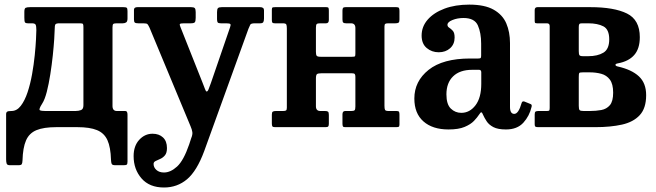

<svg xmlns="http://www.w3.org/2000/svg" viewBox="-20 -551 2844 832"><path d="M467.5 -432V-92Q467.5 -70 486.5 -70H521.5Q528.5 -70 530.5 -65.5Q532.5 -61 532.5 -54V149.5Q532.5 160.5 528.8 162.8Q525 165 513.5 165H480.5Q466.5 165 464 159.2Q461.5 153.5 461 141.5Q459.5 87 445.5 56.2Q431.5 25.5 400.2 12.8Q369 0 315.5 0H223.5Q169.5 0 138 13Q106.5 26 92.8 57.5Q79 89 77.5 144.5Q77 156 74.2 160.5Q71.5 165 58.5 165H23.5Q11 165 8.8 157.8Q6.5 150.5 6.5 139.5V-56Q6.5 -64 11 -67Q15.5 -70 29.5 -70Q53 -70 70.2 -92.5Q87.5 -115 99.5 -151.2Q111.5 -187.5 119 -229.5Q126.5 -271.5 130.5 -311.2Q134.5 -351 136 -380.5Q137.5 -410 137.5 -420.5Q137.5 -437.5 134.5 -443.8Q131.5 -450 118.5 -450H102Q90.5 -450 88 -454.5Q85.5 -459 85.5 -475V-500Q85.5 -514.5 91.2 -517.2Q97 -520 110.5 -520H514.5Q526 -520 529.2 -517.2Q532.5 -514.5 532.5 -503V-471Q532.5 -458 526.8 -454Q521 -450 512 -450H486.5Q474.5 -450 471 -447.2Q467.5 -444.5 467.5 -432ZM237.5 -450Q223 -450 220 -445.2Q217 -440.5 217 -424Q217 -412.5 215 -382Q213 -351.5 208.8 -311Q204.5 -270.5 198 -229Q191.5 -187.5 182.8 -153.2Q174 -119 162.5 -101.5Q146.5 -76.5 153 -73.2Q159.5 -70 176 -70H307.5Q320.5 -70 331 -74Q341.5 -78 341.5 -95V-433Q341.5 -443 339.8 -446.5Q338 -450 327.5 -450Z M559 125.5Q559 81.5 583.2 55Q607.5 28.5 641 28.5Q669 28.5 686.2 44.5Q703.5 60.5 703.5 90.5Q703.5 111.5 694.8 122Q686 132.5 674.5 137.5Q663 142.5 654.2 146.8Q645.5 151 645.5 159.5Q645.5 174.5 657.8 185.5Q670 196.5 690.5 196.5Q719 196.5 747.2 170.8Q775.5 145 799.5 75.5L808.5 48Q815 32.5 813.5 21.5Q812 10.5 805.5 -4.5L628 -431Q622.5 -442.5 619.2 -446.2Q616 -450 601 -450H579.5Q568 -450 564.2 -453.2Q560.5 -456.5 560.5 -467V-508.5Q560.5 -520 575.5 -520H808Q820 -520 824 -515.8Q828 -511.5 828 -498.5V-474Q828 -459 824.2 -454.5Q820.5 -450 806.5 -450H778Q763.5 -450 760.2 -447.5Q757 -445 761.5 -435L857 -194.5Q864.5 -176.5 868.2 -165.5Q872 -154.5 875.5 -154.5Q880 -154.5 883.8 -164.2Q887.5 -174 894 -191.5L977 -433Q981 -443.5 978 -446.8Q975 -450 959.5 -450H937Q926 -450 923.2 -454Q920.5 -458 920.5 -468V-498.5Q920.5 -511.5 924.5 -515.8Q928.5 -520 941 -520H1107Q1124 -520 1124 -506.5V-471.5Q1124 -460.5 1121 -455.2Q1118 -450 1107 -450H1084.5Q1067.5 -450 1064.5 -444Q1061.5 -438 1056.5 -426L865 103.5Q833 190 790.5 225.8Q748 261.5 690.5 261.5Q627.5 261.5 593.2 222Q559 182.5 559 125.5Z M1646 -92.5Q1646 -79.5 1648.5 -74.8Q1651 -70 1664 -70H1698Q1706.5 -70 1708.8 -66.8Q1711 -63.5 1711 -55V-11Q1711 -3 1707.5 -1.5Q1704 0 1695.5 0H1475Q1467.5 0 1465.8 -3.8Q1464 -7.5 1464 -15.5V-55.5Q1464 -70 1476 -70H1502Q1513 -70 1516.5 -73.2Q1520 -76.5 1520 -89.5V-218Q1520 -227 1517.2 -230.2Q1514.5 -233.5 1504.5 -233.5H1373.5Q1358.5 -233.5 1353.8 -230Q1349 -226.5 1349 -210.5V-90.5Q1349 -70 1368 -70H1388.5Q1398 -70 1401.5 -67Q1405 -64 1405 -53V-15Q1405 -6 1402.2 -3Q1399.5 0 1391 0H1172Q1163 0 1160.5 -3.2Q1158 -6.5 1158 -16V-54Q1158 -64.5 1162 -67.2Q1166 -70 1176 -70H1206Q1215.5 -70 1219.2 -72.2Q1223 -74.5 1223 -84V-427.5Q1223 -440.5 1220.5 -445.2Q1218 -450 1205 -450H1171Q1162.5 -450 1160.2 -453.2Q1158 -456.5 1158 -465V-509Q1158 -517.5 1161.5 -518.8Q1165 -520 1173.5 -520H1394Q1402 -520 1403.5 -516.5Q1405 -513 1405 -504.5V-464.5Q1405 -450 1393 -450H1367.5Q1356 -450 1352.5 -446.8Q1349 -443.5 1349 -430.5V-326.5Q1349 -314 1352.2 -309.5Q1355.5 -305 1369 -305H1505Q1516.5 -305 1518.2 -307Q1520 -309 1520 -320V-429.5Q1520 -450 1501 -450H1480Q1471 -450 1467.5 -453Q1464 -456 1464 -467V-505Q1464 -514 1466.8 -517Q1469.5 -520 1478 -520H1697Q1706 -520 1708.5 -516.8Q1711 -513.5 1711 -504V-466Q1711 -455.5 1707 -452.8Q1703 -450 1693 -450H1663Q1653.5 -450 1649.8 -447.8Q1646 -445.5 1646 -436Z M1775.5 -124Q1775.5 -199 1837.2 -248.2Q1899 -297.5 2017.5 -297.5H2052Q2060.5 -297.5 2062.8 -299.5Q2065 -301.5 2065 -310.5V-362Q2065 -408.5 2050.8 -440.8Q2036.5 -473 1988.5 -473Q1962 -473 1940.5 -464.2Q1919 -455.5 1919 -443.5Q1919 -435.5 1926.8 -430.8Q1934.5 -426 1942.2 -417.5Q1950 -409 1950 -388.5Q1950 -359.5 1930.5 -342Q1911 -324.5 1881 -324.5Q1851 -324.5 1829 -343Q1807 -361.5 1807 -397Q1807 -435.5 1833.2 -465.8Q1859.5 -496 1906 -513.5Q1952.5 -531 2013.5 -531Q2080.5 -531 2119.2 -509Q2158 -487 2174 -449.5Q2190 -412 2190 -364.5V-87.5Q2190 -57.5 2208.5 -57.5Q2227 -57.5 2240.5 -105Q2243 -114 2252.5 -111L2279.5 -100Q2286 -97.5 2283.5 -88Q2274.5 -48.5 2247.8 -19.2Q2221 10 2172.5 10H2172Q2137.5 10 2118 -0.2Q2098.5 -10.5 2088.8 -25.5Q2079 -40.5 2073 -54Q2069.5 -63.5 2066 -64.2Q2062.5 -65 2056.5 -55Q2048.5 -42.5 2034 -27.2Q2019.5 -12 1993.2 -1Q1967 10 1923.5 10Q1854.5 10 1815 -24.8Q1775.5 -59.5 1775.5 -124ZM1914.5 -142Q1914.5 -99 1933.5 -80.5Q1952.5 -62 1979 -62Q2015.5 -62 2040.5 -94.8Q2065.5 -127.5 2065.5 -188V-237.5Q2065.5 -248.5 2056 -248.5H2026.5Q1972.5 -248.5 1943.5 -220.2Q1914.5 -192 1914.5 -142Z M2350 -450H2307.5Q2300 -450 2298.5 -452.2Q2297 -454.5 2297 -462V-507Q2297 -520 2309 -520H2538Q2641 -520 2696.8 -492.5Q2752.5 -465 2752.5 -390Q2752.5 -340 2728.2 -312.5Q2704 -285 2657.5 -276.5Q2646.5 -274.5 2647 -269.8Q2647.5 -265 2656.5 -263Q2717 -249.5 2748.5 -220.2Q2780 -191 2780 -138.5Q2780 -82 2752.2 -52Q2724.5 -22 2675 -11Q2625.5 0 2560 0H2312.5Q2304 0 2300.5 -2Q2297 -4 2297 -12V-55Q2297 -65 2300.8 -67.5Q2304.5 -70 2313.5 -70H2350.5Q2359 -70 2360.5 -73Q2362 -76 2362 -84V-438Q2362 -450 2350 -450ZM2488 -434V-329.5Q2488 -316 2491 -311.8Q2494 -307.5 2506.5 -307.5H2529Q2569.5 -307.5 2594.8 -322.8Q2620 -338 2620 -380.5Q2620 -423.5 2594.8 -436.8Q2569.5 -450 2529 -450H2502Q2493 -450 2490.5 -446.8Q2488 -443.5 2488 -434ZM2488 -216.5V-92.5Q2488 -78 2491.5 -74Q2495 -70 2509 -70H2536Q2562.5 -70 2585.5 -74.2Q2608.5 -78.5 2622.8 -95.2Q2637 -112 2637 -149.5Q2637 -187 2622.8 -206Q2608.5 -225 2585.5 -231.2Q2562.5 -237.5 2536 -237.5H2505.5Q2492 -237.5 2490 -234.5Q2488 -231.5 2488 -216.5Z"/></svg>

Font: Besley* Narrow Semi
Style: Regular
Weight: 600
Width: 4
Designer: Owen Earl
Foundry: indestructible type*
Version: Version 3.000; ttfautohint (v1.8.3)